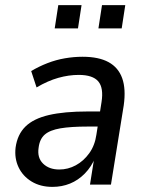

<svg xmlns="http://www.w3.org/2000/svg" viewBox="-20 -722 565 751"><path d="M185 9Q138 9 103.5 -12Q69 -33 52.5 -68Q36 -103 41 -145Q48 -196 79.5 -227Q111 -258 171 -272Q231 -286 323 -286H384L375 -227H324Q257 -227 216 -220Q175 -213 155 -195.5Q135 -178 131 -144Q125 -105 148.5 -82Q172 -59 212 -59Q246 -59 276.5 -75.5Q307 -92 329 -122.5Q351 -153 357 -195L377 -322Q386 -378 364.5 -403.5Q343 -429 288 -429Q249 -429 208 -417.5Q167 -406 123 -380L102 -444Q132 -462 165.5 -475Q199 -488 234 -494Q269 -500 303 -500Q366 -500 404.5 -479Q443 -458 458 -416Q473 -374 464 -310L414 0H332L349 -107H353Q338 -70 312 -43.5Q286 -17 254 -4Q222 9 185 9ZM365 -611 379 -702H470L456 -611ZM194 -611 208 -702H299L285 -611Z"/></svg>

Font: Nunito Sans 10pt SemiCondensed Medium
Style: Italic
Weight: 500
Width: 4
Italic angle: -9°
Designer: Vernon Adams
Foundry: Vernon Adams
Version: Version 3.101;gftools[0.9.27]